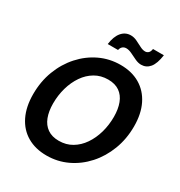

<svg xmlns="http://www.w3.org/2000/svg" viewBox="-210 -1052 1132 1209"><g transform="rotate(30 356.0 -447.0)"><path d="M306 14Q224.5 14 164.8 -21Q105 -56 72.8 -122Q40.5 -188 40.5 -279.5Q40.5 -371.5 70.5 -450.2Q100.5 -529 154 -588.5Q207.5 -648 277.2 -681Q347 -714 426.5 -714Q508 -714 567.5 -679Q627 -644 659.8 -578.2Q692.5 -512.5 692.5 -420.5Q692.5 -329 662.2 -250Q632 -171 578.8 -111.8Q525.5 -52.5 455.5 -19.2Q385.5 14 306 14ZM326.5 -105Q379.5 -105 421.2 -129.8Q463 -154.5 492.2 -197.2Q521.5 -240 537 -294.5Q552.5 -349 552.5 -409Q552.5 -465.5 536.5 -507.5Q520.5 -549.5 487.8 -572.2Q455 -595 405 -595Q352 -595 310 -570.2Q268 -545.5 238.8 -502.8Q209.5 -460 194 -405.5Q178.5 -351 178.5 -291.5Q178.5 -235 194.5 -193Q210.5 -151 243.5 -128Q276.5 -105 326.5 -105ZM535.5 -779Q514.5 -779 491.2 -790Q468 -801 445.8 -811.8Q423.5 -822.5 405 -822.5Q389 -822.5 378.2 -813Q367.5 -803.5 364.5 -787H289.5Q297 -845 323.2 -876.2Q349.5 -907.5 389.5 -907.5Q412.5 -907.5 434.8 -896.5Q457 -885.5 477.8 -874.8Q498.5 -864 516 -864Q529 -864 539 -872.8Q549 -881.5 552 -902.5H631Q622 -838 597.8 -808.5Q573.5 -779 535.5 -779Z"/></g></svg>

Font: Cabin
Style: Bold Italic
Weight: 700
Width: 4
Italic angle: -10°
Designer: Pablo Impallari
Foundry: Pablo Impallari. http://www.impallari.com Igino Marini. http://www.ikern.com
Version: Version 3.001